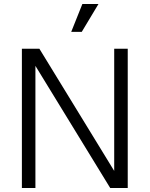

<svg xmlns="http://www.w3.org/2000/svg" viewBox="-20 -945 752 965"><path d="M90 0H158V-614L534 0H622V-700H554V-86L178 -700H90ZM338 -785H391L475 -925H394Z"/></svg>

Font: Uncut Sans Book
Style: Regular
Weight: 350
Designer: Kasper Nordkvist
Foundry: UNCUT.wtf
Version: Version 1.304;Glyphs 3.2 (3246)